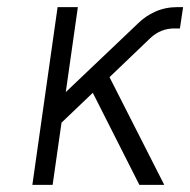

<svg xmlns="http://www.w3.org/2000/svg" viewBox="-20 -520 535 540"><path d="M142 -500 71 0H128L153 -175L241 -259L372 0H442L288 -303L403 -413Q432 -440 470 -440H486L495 -500H479Q445 -500 416 -487Q403 -481 391 -473Q379 -465 368 -454L165 -261L199 -500Z"/></svg>

Font: Unageo
Style: Light-Italic
Weight: 300
Designer: Richard Sepsi
Foundry: Richard Sepsi
Version: Version 2.000